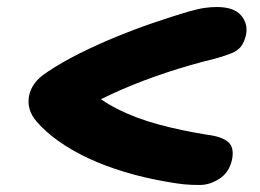

<svg xmlns="http://www.w3.org/2000/svg" viewBox="-20 -611 740 547"><path d="M549 -84Q523 -84 503.5 -86Q484 -88 456 -93Q392 -104 335.5 -121Q279 -138 232 -160Q185 -182 147.5 -208.5Q110 -235 84 -265Q55 -299 63 -339Q66 -355 77.5 -372Q89 -389 115 -406Q155 -433 206 -458.5Q257 -484 312 -506.5Q367 -529 420 -547Q473 -565 517 -578Q545 -586 563 -588.5Q581 -591 598 -591Q646 -591 666.5 -567.5Q687 -544 681 -512Q676 -491 667 -479Q658 -467 640 -459.5Q622 -452 593 -444Q523 -427 455 -404.5Q387 -382 326 -355.5Q265 -329 213 -299L227 -361Q264 -326 315.5 -300Q367 -274 431.5 -256.5Q496 -239 571 -227Q612 -222 630 -206.5Q648 -191 641 -156Q633 -120 605.5 -102Q578 -84 549 -84Z"/></svg>

Font: Shantell Sans
Style: Bold Italic
Weight: 700
Italic angle: -11°
Designer: Stephen Nixon, Anya Danilova, Shantell Martin
Foundry: Arrow Type
Version: Version 1.011;[c5ecc13dd]